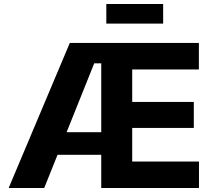

<svg xmlns="http://www.w3.org/2000/svg" viewBox="-20 -943 1069 963"><path d="M23.4 0H201.7L268.6 -166.5H487.8V0H978V-132.8H643.1V-301.3H952.1V-431.6H643.1V-594.7H977.5V-727.5H330.1ZM798.3 -922.9H513.2V-824.7H798.3ZM314 -279.8 452.6 -625.5H487.8V-279.8Z"/></svg>

Font: Raveo
Style: Bold
Weight: 700
Designer: Jakub Foglar, Rasmus Andersson (Inter)
Foundry: Jakubfoglar.com
Version: Version 1.100;Glyphs 3.2.3 (3260)